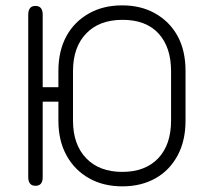

<svg xmlns="http://www.w3.org/2000/svg" viewBox="-20 -666 757 697"><path d="M424.5 10.5C424.5 10.5 424.5 10.5 424.5 10.5C379 10.5 338.5 1 304 -18.5C269 -38 241.5 -65.5 222 -101C202 -136.5 192 -179 192 -228C192 -228 192 -228 192 -228C192 -228 192 -297 192 -297C192 -297 135 -297 135 -297C135 -297 135 -23 135 -23C135 -2 126.5 8.5 109 8.5C109 8.5 109 8.5 109 8.5C91.5 8.5 82.5 -2 82.5 -23.5C82.5 -23.5 82.5 -23.5 82.5 -23.5C82.5 -23.5 82.5 -612 82.5 -612C82.5 -633.5 91 -644.5 108.5 -644.5C108.5 -644.5 108.5 -644.5 108.5 -644.5C117 -644.5 124 -642 128.5 -636.5C133 -631 135 -622.5 135 -612C135 -612 135 -612 135 -612C135 -612 135 -349.5 135 -349.5C135 -349.5 192 -349.5 192 -349.5C192 -349.5 192 -408.5 192 -408.5C192 -457.5 202 -500 221.5 -535.5C241 -571 268.5 -598 303.5 -617.5C338 -637 378 -646.5 423.5 -646.5C423.5 -646.5 423.5 -646.5 423.5 -646.5C468.5 -646.5 508.5 -637 543 -617.5C577.5 -598 605 -571 624.5 -535.5C644 -500 653.5 -457.5 653.5 -408.5C653.5 -408.5 653.5 -408.5 653.5 -408.5C653.5 -408.5 653.5 -228 653.5 -228C653.5 -179.5 644 -137.5 625 -102C606 -66.5 579.5 -38.5 545 -19C510.5 0.5 470.5 10.5 424.5 10.5ZM424 -42C424 -42 424 -42 424 -42C479.5 -42 523 -58.5 554.5 -91.5C585.5 -124.5 601 -170 601 -228.5C601 -228.5 601 -228.5 601 -228.5C601 -228.5 601 -407.5 601 -407.5C601 -465.5 586 -511 555.5 -544.5C525 -577.5 481.5 -594 425 -594C425 -594 425 -594 425 -594C368.5 -594 324.5 -577.5 293 -544.5C261 -511.5 245 -466 245 -407.5C245 -407.5 245 -407.5 245 -407.5C245 -407.5 245 -228.5 245 -228.5C245 -170 261 -124.5 293 -91.5C324.5 -58.5 368.5 -42 424 -42Z"/></svg>

Font: Jura-Fortis-Regular
Style: Regular
Weight: 500
Designer: Daniel Johnson, Alexei Vanyashin, Mirko Velimirovic
Foundry: Daniel Johnson
Version: ""